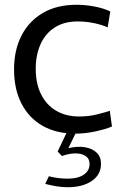

<svg xmlns="http://www.w3.org/2000/svg" viewBox="-20 -550 521 806"><path d="M296 11Q217 11 159.5 -21.5Q102 -54 70.5 -114.5Q39 -175 39 -259Q39 -340 70.5 -401Q102 -462 160.5 -496Q219 -530 302 -530Q337 -530 375 -523Q413 -516 443 -502L432 -435Q408 -446 374.5 -453Q341 -460 306 -460Q249 -460 209.5 -434.5Q170 -409 150 -364Q130 -319 130 -261Q130 -199 152.5 -154Q175 -109 216 -85Q257 -61 312 -61Q352 -61 386.5 -69.5Q421 -78 441 -85L450 -19Q425 -8 381.5 1.5Q338 11 296 11ZM264 236Q241 236 217 232Q193 228 170 222L185 190Q205 195 225 197.5Q245 200 263 200Q308 200 332 183Q356 166 356 139Q356 116 339.5 105Q323 94 296.5 94Q270 94 240 105L222 86L263 0H302L267 72Q305 63 336 68Q367 73 385.5 90.5Q404 108 404 138Q404 183 365.5 209.5Q327 236 264 236Z"/></svg>

Font: Murecho Thin
Style: Regular
Weight: 400
Version: Version 1.010